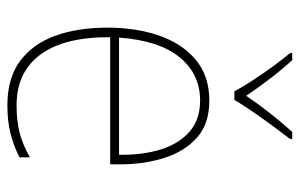

<svg xmlns="http://www.w3.org/2000/svg" viewBox="-166 -637 813 521"><g transform="rotate(90 240.5 -376.5)"><path d="M253 -538Q316 -538 353.5 -504.5Q391 -471 408.5 -416Q426 -361 426 -295V-269H81Q80 -146 127.5 -80.5Q175 -15 266 -15Q306 -15 337.5 -22.5Q369 -30 407 -51V-23Q376 -7 342 1.5Q308 10 266 10Q192 10 145.5 -24.5Q99 -59 77 -120Q55 -181 55 -261Q55 -339 76.5 -401.5Q98 -464 142 -501Q186 -538 253 -538ZM253 -513Q181 -513 135.5 -457.5Q90 -402 82 -293H400Q401 -357 385.5 -406.5Q370 -456 337 -484.5Q304 -513 253 -513ZM228 -606Q216 -628 197.5 -656.5Q179 -685 159.5 -711.5Q140 -738 124 -757V-763H143Q168 -736 194 -702Q220 -668 240 -638Q260 -668 285.5 -700.5Q311 -733 338 -763H357V-757Q341 -736 321 -709Q301 -682 282.5 -655Q264 -628 251 -606Z"/></g></svg>

Font: Noto Sans Khmer SemiCondensed Thin
Style: Regular
Weight: 250
Width: 4
Designer: Danh Hong and the Monotype Design Team
Foundry: Monotype Imaging Inc.
Version: Version 2.004